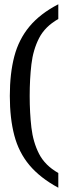

<svg xmlns="http://www.w3.org/2000/svg" viewBox="-20 -717 324 899"><path d="M253 93V162Q168 116 118 56.5Q68 -3 47 -83Q26 -163 26 -268Q26 -373 47 -453Q68 -533 118 -593Q168 -653 253 -697V-628Q191 -593 163 -538.5Q135 -484 127 -415.5Q119 -347 119 -268Q119 -189 127 -120Q135 -51 163 3.5Q191 58 253 93Z"/></svg>

Font: Lisu Bosa Medium
Style: Regular
Weight: 500
Designer: David Morse, Annie Olsen, Victor Gaultney, Frank Grießhammer (Latin)
Foundry: SIL International
Version: Version 2.000